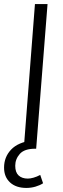

<svg xmlns="http://www.w3.org/2000/svg" viewBox="-43 -732 309 945"><path d="M87 193Q36 193 6.5 166Q-23 139 -23 93Q-23 41 11.5 4.5Q46 -32 116 -41L92 0H74L129 -712H191L135 0H130Q77 0 54.5 25.5Q32 51 32 84Q32 116 48.5 131.5Q65 147 94 147Q106 147 122 142.5Q138 138 155 129L169 170Q154 180 132 186.5Q110 193 87 193Z"/></svg>

Font: Muli Light
Style: Italic
Weight: 300
Italic angle: -4.541°
Designer: Vernon Adams
Foundry: Vernon Adams
Version: Version 2.100; ttfautohint (v1.8.1.43-b0c9)